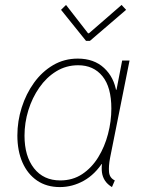

<svg xmlns="http://www.w3.org/2000/svg" viewBox="-20 -760 586 788"><path d="M225.6 7.8Q171.4 7.8 132.3 -18.8Q93.3 -45.4 72.3 -93Q51.3 -140.6 51.3 -204.1Q51.3 -262.7 69.1 -318.8Q86.9 -375 119.6 -420.4Q152.3 -465.8 198 -492.7Q243.7 -519.5 299.3 -519.5Q365.7 -519.5 407.2 -481Q448.7 -442.4 458 -380.9L442.4 -391.6H472.7L456.1 -380.9L481.4 -511.7H511.7L431.6 -111.3Q425.3 -77.6 427.5 -53.7Q429.7 -29.8 451.2 -19.5L439.5 7.8Q420.9 -3.4 410.9 -18.6Q400.9 -33.7 398.4 -52.7Q396 -71.8 399.4 -94.7L400.4 -86.9H394.5L404.3 -97.7Q370.6 -44.4 324 -18.3Q277.3 7.8 225.6 7.8ZM227.5 -19.5Q278.3 -19.5 317.4 -45.4Q356.4 -71.3 383.1 -114.5Q409.7 -157.7 423.3 -210Q437 -262.2 437 -314.5Q437 -402.3 400.4 -447.3Q363.8 -492.2 300.8 -492.2Q251.5 -492.2 210.9 -467.3Q170.4 -442.4 141.4 -400.6Q112.3 -358.9 96.4 -307.6Q80.6 -256.3 80.6 -203.1Q80.6 -119.1 119.6 -69.3Q158.7 -19.5 227.5 -19.5ZM333 -592.3 230.5 -719.7 251 -739.7 341.3 -623.5H345.2L479 -739.7L497.6 -719.7L349.1 -592.3Z"/></svg>

Font: Reddit Sans ExtraLight
Style: Italic
Weight: 250
Italic angle: -11.25°
Designer: Stephen Hutchings
Version: Version 1.013